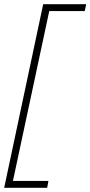

<svg xmlns="http://www.w3.org/2000/svg" viewBox="-26 -760 433 920"><path d="M-6 140H200L206 107H36L210 -707H380L387 -740H181Z"/></svg>

Font: Nacelle UltraLight
Style: Italic
Weight: 200
Italic angle: -12°
Designer: Sora Sagano
Foundry: Sora Sagano
Version: Version 1.000;FEAKit 1.0